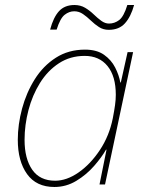

<svg xmlns="http://www.w3.org/2000/svg" viewBox="-20 -736 587 766"><path d="M197 10Q125 10 88 -41.5Q51 -93 51 -178Q51 -239 68 -302.5Q85 -366 118.5 -419.5Q152 -473 202.5 -505.5Q253 -538 319 -538Q366 -538 395 -517.5Q424 -497 439.5 -466.5Q455 -436 460 -407H462L489 -528H511L399 0H377L405 -139H403Q386 -109 355.5 -74Q325 -39 284.5 -14.5Q244 10 197 10ZM200 -15Q246 -15 293.5 -48Q341 -81 378.5 -137.5Q416 -194 430 -264Q436 -295 439 -317Q442 -339 442 -358Q442 -432 409 -472.5Q376 -513 318 -513Q260 -513 215 -483.5Q170 -454 139.5 -405Q109 -356 93.5 -296.5Q78 -237 78 -178Q78 -103 108.5 -59Q139 -15 200 -15ZM180 -618Q193 -667 215.5 -691.5Q238 -716 277 -716Q301 -716 319.5 -705Q338 -694 353.5 -679Q369 -664 384 -653Q399 -642 415 -642Q437 -642 455.5 -656Q474 -670 488 -716H515Q502 -669 478.5 -643Q455 -617 414 -617Q392 -617 375 -628Q358 -639 342.5 -654Q327 -669 311 -680Q295 -691 276 -691Q256 -691 238 -677Q220 -663 206 -618Z"/></svg>

Font: Noto Sans Thin
Style: Italic
Weight: 100
Italic angle: -12°
Designer: Monotype Design Team
Foundry: Monotype Imaging Inc.
Version: Version 2.013; ttfautohint (v1.8.4.7-5d5b)